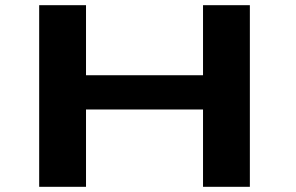

<svg xmlns="http://www.w3.org/2000/svg" viewBox="-20 -720 1140 740"><path d="M131 0V-700H311.5V-430H762.5V-700H943V0H762.5V-298H311.5V0Z"/></svg>

Font: Trispace Expanded
Style: Bold
Weight: 700
Width: 7
Designer: Tyler Finck
Foundry: Etcetera Type Company
Version: Version 1.210; ttfautohint (v1.8.3)